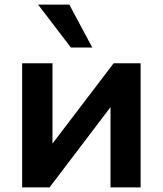

<svg xmlns="http://www.w3.org/2000/svg" viewBox="-20 -814 708 834"><path d="M76.2 0V-539.1H208V-190.4L473.6 -539.1H590.8V0H460V-348.6L195.3 0ZM145.5 -793.9H281.2L380.9 -607.4H288.1Z"/></svg>

Font: Min Sans Bold
Style: Regular
Weight: 700
Designer: Jinseong-Kim, NotoSansCJK, Nunito
Foundry: Jinseong-Kim
Version: Version 1.400;Glyphs 3.1.2 (3151)